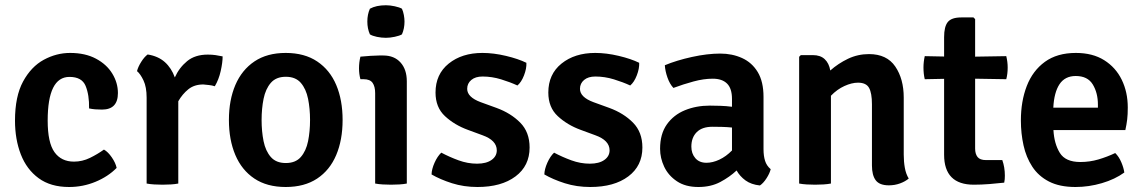

<svg xmlns="http://www.w3.org/2000/svg" viewBox="-20 -716 4463 749"><path d="M327.5 -293Q328.5 -345.5 314 -380.8Q299.5 -416 251 -416Q166 -416 166 -245.5Q166 -159.5 192.5 -122.5Q219 -85.5 268.5 -85.5Q301 -85.5 330.8 -100Q360.5 -114.5 385.5 -132.5Q401.5 -123.5 416.2 -102Q431 -80.5 435 -61Q401.5 -27 352.5 -6.8Q303.5 13.5 249.5 13.5Q177.5 13.5 130.8 -20.8Q84 -55 61.2 -113.8Q38.5 -172.5 38.5 -245.5Q38.5 -340 70 -398Q101.5 -456 150.8 -482.8Q200 -509.5 253.5 -509.5Q312.5 -509.5 354.2 -487.2Q396 -465 418 -429Q440 -393 440 -353Q440 -288.5 378 -288.5Q363 -288.5 351.2 -289.5Q339.5 -290.5 327.5 -293Z M514.5 -438.5Q518.5 -455 530.8 -474.5Q543 -494 556 -503.5Q597 -497 623 -473.8Q649 -450.5 662 -414Q679 -452 710 -477.5Q741 -503 790.5 -503Q807.5 -503 820.8 -501Q834 -499 848.5 -496Q848.5 -472.5 841 -439Q833.5 -405.5 818 -379.5Q807 -383 795.8 -384.2Q784.5 -385.5 773 -386.5Q738 -386.5 714.8 -367.8Q691.5 -349 675.5 -321V0Q663 2.5 646.5 3.5Q630 4.5 614 4.5Q598 4.5 581.5 3.5Q565 2.5 552 0V-335Q552 -376.5 539.8 -402.2Q527.5 -428 514.5 -438.5Z M1316.5 -248Q1316.5 -170 1291.5 -111Q1266.5 -52 1217 -19.2Q1167.5 13.5 1094.5 13.5Q1021.5 13.5 972.2 -19.5Q923 -52.5 898 -111.5Q873 -170.5 873 -248Q873 -325.5 898.2 -384.5Q923.5 -443.5 972.8 -476.5Q1022 -509.5 1094.5 -509.5Q1168 -509.5 1217.5 -476.2Q1267 -443 1291.8 -384.2Q1316.5 -325.5 1316.5 -248ZM1000.5 -248Q1000.5 -203.5 1008.2 -165.2Q1016 -127 1036.5 -103.5Q1057 -80 1095 -80Q1133 -80 1153.5 -103.5Q1174 -127 1181.8 -165.2Q1189.5 -203.5 1189.5 -248Q1189.5 -292 1181.8 -330.5Q1174 -369 1153.5 -392.8Q1133 -416.5 1095 -416.5Q1057 -416.5 1036.5 -392.8Q1016 -369 1008.2 -330.5Q1000.5 -292 1000.5 -248Z M1567 0Q1554.5 2.5 1538 3.5Q1521.5 4.5 1505.5 4.5Q1489.5 4.5 1473 3.5Q1456.5 2.5 1443.5 0V-352.5Q1443.5 -378.5 1433.5 -392.8Q1423.5 -407 1398.5 -407H1386Q1380.5 -427 1380.5 -449.5Q1380.5 -473 1386 -495Q1406 -497 1425.8 -498.2Q1445.5 -499.5 1458.5 -499.5H1475.5Q1518 -499.5 1542.5 -472.2Q1567 -445 1567 -398.5ZM1413 -632Q1413 -659.5 1423 -682Q1447.5 -695.5 1485.5 -695.5Q1501.5 -695.5 1520 -691.5Q1538.5 -687.5 1548 -682Q1553 -671 1555.5 -657.2Q1558 -643.5 1558 -632Q1558 -604.5 1548 -582Q1539 -576.5 1520.2 -572.5Q1501.5 -568.5 1485.5 -568.5Q1468.5 -568.5 1450.5 -572.2Q1432.5 -576 1423 -582Q1413 -604.5 1413 -632Z M1663.5 -35.5Q1664 -56 1675.2 -81.2Q1686.5 -106.5 1701.5 -120.5Q1733.5 -103.5 1769 -90.5Q1804.5 -77.5 1841 -77.5Q1877 -77.5 1897.5 -92Q1918 -106.5 1918 -129.5Q1918 -168.5 1862 -188.5L1805 -209.5Q1753 -228.5 1716 -262.8Q1679 -297 1679 -355Q1679 -426.5 1730.5 -468Q1782 -509.5 1862 -509.5Q1905.5 -509.5 1953.8 -498Q2002 -486.5 2033.5 -471Q2034.5 -448.5 2024.2 -422Q2014 -395.5 1998.5 -382.5Q1970.5 -395.5 1934.8 -406.5Q1899 -417.5 1862.5 -417.5Q1834.5 -417.5 1818.5 -404Q1802.5 -390.5 1802.5 -369.5Q1802.5 -337 1855 -317.5L1917 -295Q1973 -274.5 2009.5 -237.5Q2046 -200.5 2046 -140.5Q2046 -69 1991 -27.8Q1936 13.5 1842.5 13.5Q1789.5 13.5 1743.2 -1.2Q1697 -16 1663.5 -35.5Z M2103.5 -35.5Q2104 -56 2115.2 -81.2Q2126.5 -106.5 2141.5 -120.5Q2173.5 -103.5 2209 -90.5Q2244.5 -77.5 2281 -77.5Q2317 -77.5 2337.5 -92Q2358 -106.5 2358 -129.5Q2358 -168.5 2302 -188.5L2245 -209.5Q2193 -228.5 2156 -262.8Q2119 -297 2119 -355Q2119 -426.5 2170.5 -468Q2222 -509.5 2302 -509.5Q2345.5 -509.5 2393.8 -498Q2442 -486.5 2473.5 -471Q2474.5 -448.5 2464.2 -422Q2454 -395.5 2438.5 -382.5Q2410.5 -395.5 2374.8 -406.5Q2339 -417.5 2302.5 -417.5Q2274.5 -417.5 2258.5 -404Q2242.5 -390.5 2242.5 -369.5Q2242.5 -337 2295 -317.5L2357 -295Q2413 -274.5 2449.5 -237.5Q2486 -200.5 2486 -140.5Q2486 -69 2431 -27.8Q2376 13.5 2282.5 13.5Q2229.5 13.5 2183.2 -1.2Q2137 -16 2103.5 -35.5Z M2555 -135.5Q2555 -193.5 2581.5 -230.8Q2608 -268 2652 -286Q2696 -304 2749 -304Q2767 -304 2790 -303.2Q2813 -302.5 2835.5 -299.5V-330Q2835.5 -371 2816.2 -390Q2797 -409 2760.5 -409Q2725 -409 2685.5 -398.2Q2646 -387.5 2607 -373Q2592.5 -388.5 2583.8 -413.5Q2575 -438.5 2573.5 -461.5Q2619 -480.5 2679.2 -493.8Q2739.5 -507 2789.5 -507Q2836.5 -507 2875 -489.5Q2913.5 -472 2936 -434.8Q2958.5 -397.5 2958.5 -338V-134Q2958.5 -108 2964.5 -88.8Q2970.5 -69.5 2986.5 -56Q2982.5 -39.5 2970.2 -20.5Q2958 -1.5 2944.5 7.5Q2910.5 4 2888.2 -12.2Q2866 -28.5 2853.5 -51Q2826.5 -25.5 2789.8 -6Q2753 13.5 2704.5 13.5Q2654 13.5 2620.8 -8.8Q2587.5 -31 2571.2 -65.2Q2555 -99.5 2555 -135.5ZM2677 -144Q2677 -117 2692.5 -99Q2708 -81 2736 -81Q2760 -81 2786.2 -93.2Q2812.5 -105.5 2835.5 -129V-218.5Q2816 -220.5 2796 -221Q2776 -221.5 2759.5 -221.5Q2719 -221.5 2698 -200.5Q2677 -179.5 2677 -144Z M3505.5 -113Q3505.5 -85.5 3509.8 -61.5Q3514 -37.5 3525 -19.5Q3511.5 -8 3491 -0.5Q3470.5 7 3447.5 7Q3411 7 3396.2 -12.8Q3381.5 -32.5 3381.5 -70.5V-309Q3381.5 -353 3370.2 -373.2Q3359 -393.5 3327 -393.5Q3303 -393.5 3274.2 -380.5Q3245.5 -367.5 3221.5 -342.5V0Q3208.5 2.5 3192.2 3.5Q3176 4.5 3159.5 4.5Q3143.5 4.5 3127 3.5Q3110.5 2.5 3097.5 0V-494.5L3104 -501H3151Q3180.5 -501 3197.2 -485.2Q3214 -469.5 3219 -441Q3250 -468.5 3288.2 -486.8Q3326.5 -505 3370 -505Q3439.5 -505 3472.5 -456.5Q3505.5 -408 3505.5 -335.5Z M3663 -571Q3663 -612.5 3677.5 -630.2Q3692 -648 3730 -648H3777.5L3784 -641.5V-495L3905.5 -497Q3911 -474.5 3911 -452.5Q3911 -428 3905.5 -407L3784 -409V-136.5Q3784 -115.5 3793.5 -103.5Q3803 -91.5 3826.5 -91.5H3890Q3900 -63.5 3900 -31Q3900 -24 3899.5 -17Q3899 -10 3897.5 -3.5Q3871.5 -0.5 3840 2Q3808.5 4.5 3779 4.5Q3663 4.5 3663 -112.5V-408.5L3587.5 -407Q3582.5 -428 3582.5 -452.5Q3582.5 -474.5 3587.5 -497L3663 -495.5Z M4366 -43Q4329.5 -16.5 4278.5 -1.5Q4227.5 13.5 4175.5 13.5Q4113.5 13.5 4072.2 -7.8Q4031 -29 4007 -65.8Q3983 -102.5 3972.8 -149Q3962.5 -195.5 3962.5 -246Q3962.5 -321 3985.5 -380.5Q4008.5 -440 4056.2 -474.8Q4104 -509.5 4177 -509.5Q4242.5 -509.5 4287.5 -481.2Q4332.5 -453 4356 -404.8Q4379.5 -356.5 4379.5 -296.5Q4379.5 -269 4377.2 -250Q4375 -231 4370 -208.5H4089.5Q4092.5 -155 4114.5 -119.5Q4136.5 -84 4194.5 -84Q4231 -84 4265 -94Q4299 -104 4330.5 -119Q4345 -105 4354.2 -83.2Q4363.5 -61.5 4366 -43ZM4176.5 -419.5Q4134.5 -419.5 4113.2 -387.5Q4092 -355.5 4089 -296H4263V-308Q4263 -353.5 4243 -386.5Q4223 -419.5 4176.5 -419.5Z"/></svg>

Font: Signika Negative SemiBold
Style: Regular
Weight: 600
Designer: Anna Giedryś
Foundry: Anna Giedryś
Version: Version 2.000; ttfautohint (v1.8.3) -l 8 -r 50 -G 200 -x 9 -